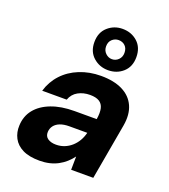

<svg xmlns="http://www.w3.org/2000/svg" viewBox="-144 -887 883 1002"><g transform="rotate(20 298.0 -385.5)"><path d="M191 12Q133 12 97 -6Q61 -24 44.5 -55.5Q28 -87 30 -125Q32 -177 62 -214.5Q92 -252 146.5 -273Q201 -294 275 -294H398Q404 -331 398.5 -354.5Q393 -378 374.5 -389.5Q356 -401 323 -401Q286 -401 257 -385Q228 -369 216 -336H80Q96 -390 133 -430Q170 -470 224.5 -492Q279 -514 343 -514Q415 -514 463 -490Q511 -466 531.5 -420.5Q552 -375 541 -311L486 0H363L364 -74Q350 -55 332 -39Q314 -23 292.5 -11.5Q271 0 245.5 6Q220 12 191 12ZM243 -96Q268 -96 289.5 -104.5Q311 -113 328.5 -128.5Q346 -144 358 -164.5Q370 -185 376 -209V-210H276Q247 -210 226 -202Q205 -194 193.5 -179Q182 -164 181 -144Q180 -120 197.5 -108Q215 -96 243 -96ZM365 -554Q318 -554 283.5 -584.5Q249 -615 249 -668Q249 -722 283.5 -752.5Q318 -783 365 -783Q414 -783 448 -752.5Q482 -722 482 -668Q482 -615 448 -584.5Q414 -554 365 -554ZM365 -615Q386 -615 401 -630Q416 -645 416 -668Q416 -693 401.5 -707Q387 -721 365 -721Q345 -721 329.5 -707Q314 -693 314 -668Q314 -645 329.5 -630Q345 -615 365 -615Z"/></g></svg>

Font: DM Sans 16pt ExtraBold
Style: Italic
Weight: 800
Italic angle: -10°
Version: Version 4.004;gftools[0.9.30]